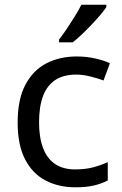

<svg xmlns="http://www.w3.org/2000/svg" viewBox="-20 -786 520 816"><path d="M300 10Q229 10 173.5 -19Q118 -48 86.5 -109Q55 -170 55 -265Q55 -364 88 -426Q121 -488 177.5 -517Q234 -546 306 -546Q347 -546 385 -537.5Q423 -529 447 -517L420 -444Q396 -453 364 -461Q332 -469 304 -469Q250 -469 215 -446Q180 -423 163 -378Q146 -333 146 -266Q146 -202 163 -157Q180 -112 214 -89Q248 -66 299 -66Q343 -66 376.5 -75Q410 -84 438 -97V-19Q411 -5 378.5 2.5Q346 10 300 10ZM432 -756Q423 -742 406 -722Q389 -702 368.5 -680.5Q348 -659 327.5 -639.5Q307 -620 289 -606H231V-618Q246 -637 263.5 -663Q281 -689 298 -716.5Q315 -744 326 -766H432Z"/></svg>

Font: Noto Sans Khmer
Style: Regular
Weight: 400
Designer: Danh Hong and the Monotype Design Team
Foundry: Monotype Imaging Inc.
Version: Version 2.003